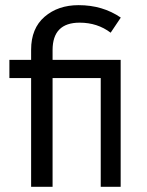

<svg xmlns="http://www.w3.org/2000/svg" viewBox="-20 -718 565 738"><path d="M443.8 -487.8V0H367.2V-418H182.1V0H99.6V-418H16.1V-487.8H99.6V-526.9Q99.6 -608.9 151.4 -653.6Q203.1 -698.2 282.2 -698.2Q374.5 -698.2 444.3 -650.4L405.3 -592.3Q354.5 -630.9 286.1 -630.9Q182.1 -630.9 182.1 -525.4V-487.8Z"/></svg>

Font: HK Grotesk Medium Legacy
Style: Regular
Weight: 500
Designer: Alfredo Marco Pradil
Foundry: Hanken Design Co.
Version: Version 2.022;PS 002.022;hotconv 1.0.88;makeotf.lib2.5.64775